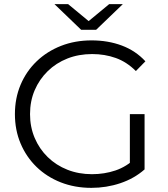

<svg xmlns="http://www.w3.org/2000/svg" viewBox="-20 -901 813 927"><path d="M421 6Q341 6 273.5 -20.5Q206 -47 156.5 -95Q107 -143 79.5 -208Q52 -273 52 -350Q52 -427 79.5 -492Q107 -557 157 -605Q207 -653 274.5 -679.5Q342 -706 422 -706Q502 -706 568.5 -681Q635 -656 682 -605L636 -558Q592 -602 539 -621Q486 -640 425 -640Q360 -640 305.5 -618.5Q251 -597 210.5 -557.5Q170 -518 147.5 -465.5Q125 -413 125 -350Q125 -288 147.5 -235Q170 -182 210.5 -142.5Q251 -103 305.5 -81.5Q360 -60 424 -60Q484 -60 537.5 -78Q591 -96 636 -139L678 -83Q628 -39 561 -16.5Q494 6 421 6ZM678 -83 607 -92V-350H678ZM372 -757 243 -881H309L436 -776H380L507 -881H573L444 -757Z"/></svg>

Font: Montserrat Thin
Style: Regular
Weight: 400
Version: Version 9.000